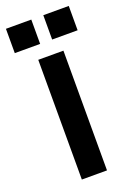

<svg xmlns="http://www.w3.org/2000/svg" viewBox="-151 -791 580 844"><g transform="rotate(-20 139.0 -368.5)"><path d="M79.1 -560.1H196.8V0H79.1ZM-7.8 -623V-736.8H110.8V-623ZM167 -623V-736.8H286.1V-623Z"/></g></svg>

Font: TASA Explorer SemiBold
Style: Regular
Weight: 600
Designer: Weizhong Zhang
Foundry: Local Remote
Version: Version 1.000;Glyphs 3.1.2 (3151)